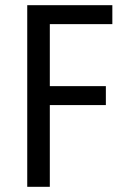

<svg xmlns="http://www.w3.org/2000/svg" viewBox="-20 -720 498 740"><path d="M172 -627V-388H388V-315H172V0H85V-700H413V-627Z"/></svg>

Font: Share Tech
Style: Regular
Weight: 400
Designer: Ralph du Carrois
Foundry: Carrois Type Design
Version: Version 1.100